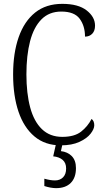

<svg xmlns="http://www.w3.org/2000/svg" viewBox="-20 -744 541 996"><path d="M295 10Q214 10 159 -36Q104 -82 76 -164.5Q48 -247 48 -358Q48 -469 77 -551.5Q106 -634 162.5 -679Q219 -724 303 -724Q386 -724 429.5 -690Q473 -656 473 -611Q473 -584 458.5 -569Q444 -554 421 -554Q421 -609 393.5 -646.5Q366 -684 298 -684Q235 -684 195 -643.5Q155 -603 136 -530Q117 -457 117 -358Q117 -260 136.5 -187Q156 -114 197.5 -74Q239 -34 303 -34Q366 -34 400.5 -61Q435 -88 455 -127Q469 -117 469 -94Q469 -75 450 -50.5Q431 -26 392 -8Q353 10 295 10ZM271 232Q257 232 241 229Q225 226 210 221V183Q242 192 265 192Q291 192 307 176Q323 160 323 130Q323 101 305 85.5Q287 70 256 67L273 -9H307L296 40Q331 44 352.5 66Q374 88 374 128Q374 178 347 205Q320 232 271 232Z"/></svg>

Font: Noto Serif Tamil Condensed Light
Style: Italic
Weight: 300
Width: 3
Italic angle: -12°
Designer: Indian Type Foundry, Tom Grace, and the Monotype Design Team
Foundry: Monotype Imaging Inc.
Version: Version 2.003; ttfautohint (v1.8.4.7-5d5b)